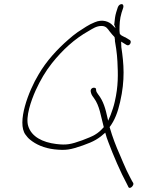

<svg xmlns="http://www.w3.org/2000/svg" viewBox="-20 -794 727 932"><path d="M167 -432C119 -353 60 -199 104 -140C110 -132 117 -123 126 -116C154 -93 193 -75 244 -69C301 -63 321 -67 382 -88C436 -107 459 -121 491 -150C495 -134 500 -119 506 -104C530 -40 565 42 596 99L602 111C608 130 632 106 627 95L620 83C616 75 607 59 595 34C583 9 573 -17 562 -42C543 -84 526 -129 513 -174L512 -177C537 -210 552 -250 563 -299C588 -407 581 -485 569 -565L568 -592L594 -576C609 -567 621 -591 611 -599L588 -613H587C581 -617 569 -620 563 -628V-629L562 -628C561 -635 560 -641 560 -647C560 -672 561 -703 570 -732L578 -756C581 -765 578 -774 571 -774C563 -774 556 -769 552 -759L544 -734C539 -718 537 -700 535 -679L534 -676L541 -657L526 -672C509 -690 477 -702 440 -686C411 -675 385 -656 357 -638C341 -627 327 -615 312 -602C259 -556 205 -498 167 -432ZM153 -355C176 -405 201 -448 232 -487C283 -551 341 -605 411 -644C430 -655 448 -668 473 -668C495 -668 503 -654 511 -643L524 -627C528 -622 533 -618 537 -613L536 -612C538 -606 538 -602 538 -594L544 -557C547 -536 549 -515 550 -495C553 -435 555 -377 537 -300C532 -277 524 -255 517 -236L505 -208L502 -221C492 -267 482 -303 457 -335C452 -342 448 -348 447 -353C446 -361 447 -365 442 -367C432 -371 420 -365 420 -352C422 -340 424 -333 436 -318C464 -280 469 -231 483 -180L484 -177C453 -142 434 -134 379 -113C323 -93 303 -89 253 -95C187 -103 133 -130 117 -182C103 -226 131 -306 153 -355ZM560 -647Z"/></svg>

Font: Stray Cat
Style: LtObl
Weight: 300
Version: Version 1.0